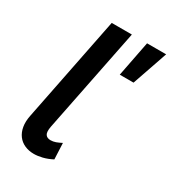

<svg xmlns="http://www.w3.org/2000/svg" viewBox="-182 -839 842 941"><g transform="rotate(30 239.0 -368.5)"><path d="M169.5 -742H283.5L165.5 -152Q159.5 -119.5 168.2 -106.8Q177 -94 196.5 -94Q211.5 -94 225.8 -99.2Q240 -104.5 256.5 -113L260.5 -22Q232.5 -7.5 206.5 -1.2Q180.5 5 159.5 5Q130.5 5 107 -5.5Q83.5 -16 68.8 -35.8Q54 -55.5 49 -84Q44 -112.5 51.5 -149ZM369.5 -742H477.5L408.5 -542H330.5Z"/></g></svg>

Font: Argentum Sans
Style: Italic
Weight: 400
Italic angle: -11.3099°
Designer: Julieta Ulanovsky, Owen Earl, Rasmus Andersson, Cristiano Sobral
Foundry: The Argentum Sans Project Authors
Version: Version 3.131; ttfautohint (v1.8.4.7-5d5b-dirty)